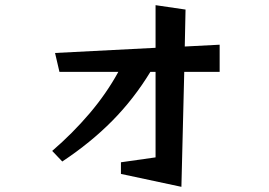

<svg xmlns="http://www.w3.org/2000/svg" viewBox="-20 -675 1040 743"><path d="M448 -2V-47L582 -66V-397H562Q498 -292 414.5 -207.5Q331 -123 221 -50L182 -91Q261 -159 326.5 -236Q392 -313 438 -397H210L193 -470L582 -490V-655L698 -638L695 -495L830 -502V-397H693L682 48Z"/></svg>

Font: RocknRoll One
Style: Regular
Weight: 400
Designer: Fontworks Inc.
Foundry: Fontworks Inc.
Version: Version 1.100